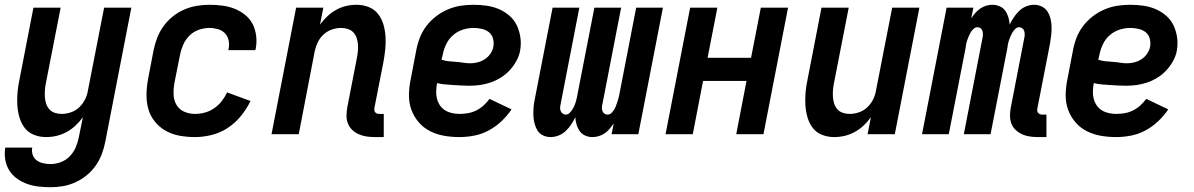

<svg xmlns="http://www.w3.org/2000/svg" viewBox="-30 -562 5000 804"><path d="M182 222Q156 222 130.5 219Q105 216 82 207.5Q59 199 40 185Q21 171 8.5 151Q-4 131 -8 106.5Q-12 82 -8 56H105Q102 72 107 86.5Q112 101 123.5 109.5Q135 118 150.5 121.5Q166 125 182 125Q203 125 224.5 117Q246 109 262 92.5Q278 76 287 55Q296 34 300 13L317 -71Q303 -52 286 -36Q269 -20 248.5 -9Q228 2 206.5 7Q185 12 163 12Q136 12 112 2.5Q88 -7 73 -27Q58 -47 51 -72Q44 -97 42.5 -123.5Q41 -150 43.5 -177Q46 -204 52 -231L110 -530H224L162 -213Q159 -198 158 -183.5Q157 -169 158 -154.5Q159 -140 163.5 -127Q168 -114 177 -104Q186 -94 199.5 -89.5Q213 -85 228 -85Q247 -85 266.5 -91.5Q286 -98 301 -112Q316 -126 325.5 -144.5Q335 -163 338 -182L406 -530H520L411 31Q406 57 396.5 82.5Q387 108 371 131Q355 154 333 172Q311 190 285.5 201.5Q260 213 234 217.5Q208 222 182 222Z M787 12Q754 12 723 6.5Q692 1 665.5 -13.5Q639 -28 619.5 -51.5Q600 -75 591.5 -104.5Q583 -134 583.5 -166.5Q584 -199 590 -231L613 -351Q618 -377 628 -403Q638 -429 654.5 -452Q671 -475 693.5 -493Q716 -511 741.5 -522Q767 -533 794 -537.5Q821 -542 847 -542Q874 -542 901 -538.5Q928 -535 952 -525.5Q976 -516 996 -500Q1016 -484 1027.5 -462Q1039 -440 1042.5 -413Q1046 -386 1041 -359L1039 -352H926L927 -356Q931 -374 927.5 -392Q924 -410 912 -422.5Q900 -435 882.5 -440Q865 -445 847 -445Q825 -445 803 -437.5Q781 -430 764 -413.5Q747 -397 737.5 -375.5Q728 -354 724 -333L700 -213Q696 -189 697 -165Q698 -141 709.5 -122Q721 -103 742 -94Q763 -85 787 -85Q807 -85 827.5 -90.5Q848 -96 866.5 -108.5Q885 -121 898.5 -138.5Q912 -156 921 -175L1019 -139Q1003 -106 979 -76.5Q955 -47 924 -26.5Q893 -6 857 3Q821 12 787 12Z M1540 12Q1522 12 1505 9.5Q1488 7 1473 0.5Q1458 -6 1446 -17Q1434 -28 1427.5 -43.5Q1421 -59 1421 -76Q1421 -93 1424 -111L1464 -317Q1467 -332 1468.5 -346.5Q1470 -361 1469 -375.5Q1468 -390 1463.5 -403Q1459 -416 1450 -426Q1441 -436 1427 -440.5Q1413 -445 1398 -445Q1379 -445 1360 -438.5Q1341 -432 1325.5 -418Q1310 -404 1301 -385.5Q1292 -367 1288 -348L1221 0H1107L1210 -530H1324L1310 -459Q1324 -478 1341 -494Q1358 -510 1378 -521Q1398 -532 1419.5 -537Q1441 -542 1463 -542Q1490 -542 1514 -532.5Q1538 -523 1553.5 -503Q1569 -483 1576 -458Q1583 -433 1584.5 -406.5Q1586 -380 1583 -353Q1580 -326 1575 -299L1538 -111Q1537 -106 1537.5 -101Q1538 -96 1541 -92Q1544 -88 1549 -86.5Q1554 -85 1559 -85H1577V12Z M1894 12Q1861 12 1829.5 6.5Q1798 1 1770.5 -13Q1743 -27 1723 -50.5Q1703 -74 1692.5 -103Q1682 -132 1682.5 -165Q1683 -198 1690 -231L1713 -351Q1718 -378 1728 -404Q1738 -430 1755.5 -453Q1773 -476 1796.5 -494Q1820 -512 1846.5 -523Q1873 -534 1899.5 -538Q1926 -542 1953 -542Q1981 -542 2008.5 -538Q2036 -534 2060 -523.5Q2084 -513 2103.5 -496Q2123 -479 2134 -456Q2145 -433 2149 -406Q2153 -379 2148 -350Q2144 -328 2132.5 -307Q2121 -286 2104.5 -268Q2088 -250 2067 -237Q2046 -224 2024 -216.5Q2002 -209 1979.5 -206Q1957 -203 1935 -203Q1918 -203 1901.5 -204Q1885 -205 1867.5 -206Q1850 -207 1833.5 -208.5Q1817 -210 1800 -214V-213Q1797 -196 1796.5 -179.5Q1796 -163 1800 -148Q1804 -133 1812.5 -120.5Q1821 -108 1834 -100Q1847 -92 1862.5 -88.5Q1878 -85 1894 -85Q1911 -85 1929 -88Q1947 -91 1963.5 -99Q1980 -107 1994 -119.5Q2008 -132 2020 -148L2112 -104Q2094 -77 2069.5 -54Q2045 -31 2016 -15.5Q1987 0 1955.5 6Q1924 12 1894 12ZM1940 -297Q1955 -297 1970.5 -301Q1986 -305 2000 -314Q2014 -323 2023.5 -337Q2033 -351 2036 -366Q2039 -384 2034.5 -400.5Q2030 -417 2017.5 -427Q2005 -437 1988 -441Q1971 -445 1953 -445Q1931 -445 1908.5 -438Q1886 -431 1867.5 -415Q1849 -399 1838.5 -377Q1828 -355 1824 -333L1819 -312Q1834 -307 1849 -305.5Q1864 -304 1879.5 -303Q1895 -302 1909.5 -299.5Q1924 -297 1940 -297Z M2276 12Q2258 12 2243 4.5Q2228 -3 2220 -16.5Q2212 -30 2208 -46.5Q2204 -63 2203.5 -80Q2203 -97 2204.5 -114.5Q2206 -132 2210 -150L2284 -530H2396L2318 -128Q2316 -120 2315.5 -112.5Q2315 -105 2317.5 -98Q2320 -91 2326 -86.5Q2332 -82 2339 -82Q2348 -82 2355 -89Q2362 -96 2367 -104Q2372 -112 2375.5 -120Q2379 -128 2381.5 -137Q2384 -146 2386 -154.5Q2388 -163 2389 -171L2459 -530H2571L2493 -128Q2491 -120 2490.5 -112.5Q2490 -105 2492.5 -98Q2495 -91 2500.5 -86.5Q2506 -82 2514 -82Q2525 -82 2534 -92.5Q2543 -103 2547.5 -114Q2552 -125 2555.5 -136Q2559 -147 2562 -159L2634 -530H2746L2643 0H2531L2540 -45Q2532 -34 2523 -23Q2514 -12 2502.5 -4Q2491 4 2477.5 8Q2464 12 2451 12Q2434 12 2420 5.5Q2406 -1 2397.5 -13Q2389 -25 2384.5 -40Q2380 -55 2379 -71Q2372 -56 2362 -41Q2352 -26 2339 -13.5Q2326 -1 2309 5.5Q2292 12 2276 12Z M2757 0 2860 -530H2974L2933 -320H3115L3156 -530H3270L3167 0H3053L3096 -223H2914L2871 0Z M3463 12Q3436 12 3412 2.5Q3388 -7 3373 -27Q3358 -47 3351 -72Q3344 -97 3342.5 -123.5Q3341 -150 3343.5 -177Q3346 -204 3352 -231L3410 -530H3524L3462 -213Q3459 -198 3458 -183.5Q3457 -169 3458 -154.5Q3459 -140 3463.5 -127Q3468 -114 3477 -104Q3486 -94 3499.5 -89.5Q3513 -85 3528 -85Q3547 -85 3566.5 -91.5Q3586 -98 3601 -112Q3616 -126 3625.5 -144.5Q3635 -163 3638 -182L3706 -530H3820L3717 0H3603L3617 -71Q3603 -52 3586 -36Q3569 -20 3548.5 -9Q3528 2 3506.5 7Q3485 12 3463 12Z M4316 12Q4298 12 4281.5 9.5Q4265 7 4250.5 0.5Q4236 -6 4224 -17Q4212 -28 4206 -42.5Q4200 -57 4199.5 -74Q4199 -91 4202 -108L4259 -402Q4261 -410 4261 -417.5Q4261 -425 4259 -432Q4257 -439 4251 -443.5Q4245 -448 4238 -448Q4229 -448 4221.5 -441Q4214 -434 4209.5 -426Q4205 -418 4201.5 -410Q4198 -402 4195 -393Q4192 -384 4190.5 -375.5Q4189 -367 4188 -359L4118 0H4006L4084 -402Q4086 -410 4086 -417.5Q4086 -425 4084 -432Q4082 -439 4076.5 -443.5Q4071 -448 4063 -448Q4054 -448 4046.5 -441Q4039 -434 4034.5 -426Q4030 -418 4026.5 -410Q4023 -402 4020 -393Q4017 -384 4015.5 -375.5Q4014 -367 4013 -359L3943 0H3831L3934 -530H4046L4037 -485Q4044 -496 4053.5 -507Q4063 -518 4074.5 -526Q4086 -534 4099 -538Q4112 -542 4125 -542Q4142 -542 4156.5 -535.5Q4171 -529 4179.5 -517Q4188 -505 4192.5 -490Q4197 -475 4198 -459Q4205 -474 4215 -489Q4225 -504 4238 -516.5Q4251 -529 4267.5 -535.5Q4284 -542 4300 -542Q4318 -542 4333 -534.5Q4348 -527 4356.5 -513.5Q4365 -500 4369 -483.5Q4373 -467 4373.5 -450Q4374 -433 4372 -415.5Q4370 -398 4367 -380L4314 -108Q4313 -103 4313.5 -98Q4314 -93 4317 -89.5Q4320 -86 4324.5 -84Q4329 -82 4335 -82H4352V12Z M4644 12Q4611 12 4579.5 6.5Q4548 1 4520.5 -13Q4493 -27 4473 -50.5Q4453 -74 4442.5 -103Q4432 -132 4432.5 -165Q4433 -198 4440 -231L4463 -351Q4468 -378 4478 -404Q4488 -430 4505.5 -453Q4523 -476 4546.5 -494Q4570 -512 4596.5 -523Q4623 -534 4649.5 -538Q4676 -542 4703 -542Q4731 -542 4758.5 -538Q4786 -534 4810 -523.5Q4834 -513 4853.5 -496Q4873 -479 4884 -456Q4895 -433 4899 -406Q4903 -379 4898 -350Q4894 -328 4882.5 -307Q4871 -286 4854.5 -268Q4838 -250 4817 -237Q4796 -224 4774 -216.5Q4752 -209 4729.5 -206Q4707 -203 4685 -203Q4668 -203 4651.5 -204Q4635 -205 4617.5 -206Q4600 -207 4583.5 -208.5Q4567 -210 4550 -214V-213Q4547 -196 4546.5 -179.5Q4546 -163 4550 -148Q4554 -133 4562.5 -120.5Q4571 -108 4584 -100Q4597 -92 4612.5 -88.5Q4628 -85 4644 -85Q4661 -85 4679 -88Q4697 -91 4713.5 -99Q4730 -107 4744 -119.5Q4758 -132 4770 -148L4862 -104Q4844 -77 4819.5 -54Q4795 -31 4766 -15.5Q4737 0 4705.5 6Q4674 12 4644 12ZM4690 -297Q4705 -297 4720.5 -301Q4736 -305 4750 -314Q4764 -323 4773.5 -337Q4783 -351 4786 -366Q4789 -384 4784.5 -400.5Q4780 -417 4767.5 -427Q4755 -437 4738 -441Q4721 -445 4703 -445Q4681 -445 4658.5 -438Q4636 -431 4617.5 -415Q4599 -399 4588.5 -377Q4578 -355 4574 -333L4569 -312Q4584 -307 4599 -305.5Q4614 -304 4629.5 -303Q4645 -302 4659.5 -299.5Q4674 -297 4690 -297Z"/></svg>

Font: Lode
Style: Bold Italic
Weight: 700
Italic angle: -11°
Monospace: yes
Designer: Belleve Invis
Foundry: Belleve Invis
Version: Version 29.2.0; ttfautohint (v1.8.3)